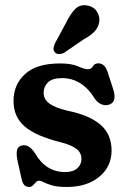

<svg xmlns="http://www.w3.org/2000/svg" viewBox="-20 -715 491 746"><path d="M233 -46.5Q264 -46.5 280.2 -61Q296.5 -75.5 296.5 -97.5Q296.5 -121 278 -135.8Q259.5 -150.5 220.5 -161Q120.5 -185.5 76.5 -223.2Q32.5 -261 32.5 -322.5Q32.5 -386.5 77.5 -427.5Q122.5 -468.5 213.5 -468.5Q258 -468.5 283 -457.2Q308 -446 322 -446Q334.5 -446 341 -457.5Q347.5 -469 362.5 -469Q373.5 -469 382.5 -461.5Q391.5 -454 398 -435.5L419 -371Q436 -320 405.5 -309Q391 -303.5 375.5 -309.2Q360 -315 349 -330.5Q300 -411.5 220.5 -411.5Q183.5 -411.5 166.5 -395Q149.5 -378.5 149.5 -355Q149.5 -329 171.8 -312.8Q194 -296.5 241.5 -285Q326.5 -268 370 -230.8Q413.5 -193.5 413.5 -130Q413.5 -67.5 365.5 -28Q317.5 11.5 239 11.5Q203 11.5 182 5.2Q161 -1 149.8 -7Q138.5 -13 133 -13Q125 -13 119.5 -7Q114 -1 108 5.2Q102 11.5 93 11.5Q82.5 11.5 75 4.5Q67.5 -2.5 64 -19.5L48 -91Q43 -114.5 45.8 -130Q48.5 -145.5 64 -149.5Q91.5 -157 115.5 -120.5Q157.5 -46.5 233 -46.5ZM237.5 -628Q253.5 -661 272.2 -680Q291 -699 320 -693.5Q344.5 -689 356.8 -669.8Q369 -650.5 365.5 -629Q361.5 -607.5 347.2 -592.5Q333 -577.5 305 -562L228.5 -509.5Q219.5 -505 209.5 -505Q199.5 -505 193.5 -511.5Q186.5 -519 188 -528.2Q189.5 -537.5 194 -547.5Z"/></svg>

Font: Fraunces 72pt SuperSoft SemiBold
Style: Regular
Weight: 600
Version: Version 1.000;[b76b70a41]